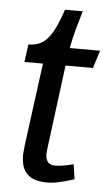

<svg xmlns="http://www.w3.org/2000/svg" viewBox="-49 -665 405 712"><g transform="rotate(5 153.5 -309.0)"><path d="M230 -631Q219 -594 210 -561.5Q201 -529 194 -491H307L286 -425H184L144 -114Q144 -113 143 -105.5Q142 -98 142 -92Q142 -74 150 -63Q158 -52 180 -52Q192 -52 209 -55Q226 -58 246 -63L254 -8Q251 -7 235 -2Q219 3 196.5 8Q174 13 152 13Q126 13 104.5 5.5Q83 -2 69.5 -22.5Q56 -43 56 -81Q56 -87 57 -94.5Q58 -102 58.5 -108.5Q59 -115 59 -116L100 -425H31L40 -491Q69 -491 90 -503.5Q111 -516 128.5 -546.5Q146 -577 164 -631Z"/></g></svg>

Font: Rosario Medium
Style: Italic
Weight: 500
Italic angle: -8.05°
Version: Version 1.201